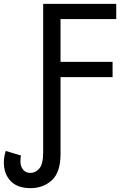

<svg xmlns="http://www.w3.org/2000/svg" viewBox="-37 -734 646 996"><path d="M121 242Q54 242 18.5 205.5Q-17 169 -17 108Q-17 79 -7 49L72 73Q69 86 69 102Q69 130 83 146.5Q97 163 121 163Q148 163 167.5 139.5Q187 116 187 56V-714H566V-635H277V-413H547V-334H277V65Q277 159 232.5 200.5Q188 242 121 242Z"/></svg>

Font: Go Noto Kurrent-Regular
Style: Regular
Weight: 400
Designer: Monotype Design Team
Foundry: Monotype Imaging Inc.
Version: Version 2.012; ttfautohint (v1.8.4.7-5d5b)